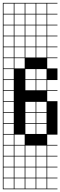

<svg xmlns="http://www.w3.org/2000/svg" viewBox="-20 -1025 425 1352"><path d="M0 307.7V-1004.8H384.6V-1000H312.5V-927.9H384.6V-923.1H312.5V-851H384.6V-846.2H312.5V-774H384.6V-769.2H312.5V-697.1H384.6V-692.3H312.5V-620.2H384.6V-615.4H312.5V-543.3H384.6V-461.5H312.5V-389.4H384.6V-384.6H312.5V-312.5H384.6V-76.9H312.5V-4.8H384.6V0H312.5V72.1H384.6V76.9H312.5V149H384.6V153.8H312.5V226H384.6V230.8H312.5V302.9H384.6V307.7ZM81.7 -927.9H153.8V-1000H81.7ZM158.7 -927.9H230.8V-1000H158.7ZM235.6 -927.9H307.7V-1000H235.6ZM4.8 -927.9H76.9V-1000H4.8ZM81.7 -851H153.8V-923.1H81.7ZM158.7 -851H230.8V-923.1H158.7ZM235.6 -851H307.7V-923.1H235.6ZM4.8 -851H76.9V-923.1H4.8ZM158.7 -774H230.8V-846.2H158.7ZM235.6 -774H307.7V-846.2H235.6ZM81.7 -774H153.8V-846.2H81.7ZM4.8 -774H76.9V-846.2H4.8ZM235.6 -697.1H307.7V-769.2H235.6ZM158.7 -697.1H230.8V-769.2H158.7ZM81.7 -697.1H153.8V-769.2H81.7ZM4.8 -697.1H76.9V-769.2H4.8ZM4.8 -620.2H76.9V-692.3H4.8ZM158.7 -620.2H230.8V-692.3H158.7ZM235.6 -620.2H307.7V-692.3H235.6ZM81.7 -620.2H153.8V-692.3H81.7ZM4.8 -543.3H76.9V-615.4H4.8ZM81.7 -543.3H153.8V-615.4H81.7ZM235.6 -466.3H307.7V-538.5H235.6ZM158.7 -466.3H230.8V-538.5H158.7ZM4.8 -466.3H76.9V-538.5H4.8ZM76.9 -461.5H4.8V-389.4H76.9ZM158.7 -389.4H230.8V-461.5H158.7ZM235.6 -389.4H307.7V-461.5H235.6ZM4.8 -312.5H76.9V-384.6H4.8ZM4.8 -235.6H76.9V-307.7H4.8ZM235.6 -235.6H307.7V-307.7H235.6ZM158.7 -235.6H230.8V-307.7H158.7ZM4.8 -158.7H76.9V-230.8H4.8ZM158.7 -158.7H230.8V-230.8H158.7ZM235.6 -158.7H307.7V-230.8H235.6ZM158.7 -81.7H230.8V-153.8H158.7ZM4.8 -81.7H76.9V-153.8H4.8ZM235.6 -81.7H307.7V-153.8H235.6ZM81.7 -4.8H153.8V-76.9H81.7ZM4.8 -4.8H76.9V-76.9H4.8ZM158.7 72.1H230.8V0H158.7ZM81.7 72.1H153.8V0H81.7ZM4.8 72.1H76.9V0H4.8ZM235.6 72.1H307.7V0H235.6ZM158.7 149H230.8V76.9H158.7ZM81.7 149H153.8V76.9H81.7ZM4.8 149H76.9V76.9H4.8ZM235.6 149H307.7V76.9H235.6ZM158.7 226H230.8V153.8H158.7ZM4.8 226H76.9V153.8H4.8ZM235.6 226H307.7V153.8H235.6ZM81.7 226H153.8V153.8H81.7ZM235.6 302.9H307.7V230.8H235.6ZM4.8 302.9H76.9V230.8H4.8ZM81.7 302.9H153.8V230.8H81.7ZM158.7 302.9H230.8V230.8H158.7Z"/></svg>

Font: Jacquarda Bastarda 9 Charted
Style: Regular
Weight: 400
Designer: Sarah Cadigan-Fried
Version: Version 1.000; ttfautohint (v1.8.4.7-5d5b)